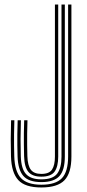

<svg xmlns="http://www.w3.org/2000/svg" viewBox="-20 -820 382 847"><path d="M162.5 7Q90.6 7 60.6 -25.7Q30.6 -58.5 28.5 -129.6Q27.3 -170.1 27.4 -205.9Q27.4 -241.6 28.9 -289.5H43.4Q42.4 -253.6 42 -227.6Q41.6 -201.6 42 -178.8Q42.3 -156 43 -130Q44.9 -63.6 72.5 -34.3Q100.1 -5.1 162.5 -5.1Q225.9 -5.1 253.2 -34Q280.5 -62.9 280.5 -129.6V-800H295V-129.6Q295 -56.5 264.2 -24.7Q233.5 7 162.5 7ZM162.5 -16.7Q106.5 -16.7 82.9 -44Q59.3 -71.2 57.5 -130.4Q56.8 -156.9 56.5 -179.4Q56.1 -201.8 56.5 -227.5Q56.9 -253.2 57.9 -289.5H72.2Q70.7 -243.1 70.7 -206.5Q70.6 -169.9 71.8 -130.4Q73.5 -75.2 94.9 -52Q116.3 -28.8 162.3 -28.8Q213.3 -28.8 232.3 -54Q251.3 -79.2 251.3 -129V-800H266V-129.6Q266 -69.5 242 -43.1Q217.9 -16.7 162.5 -16.7ZM162.3 -40.7Q123.1 -40.7 105.4 -61.6Q87.7 -82.5 86.3 -130.8Q85.6 -157.6 85.3 -182.2Q84.9 -206.8 85.3 -232.7Q85.7 -258.6 86.7 -289.5H101.2Q100.1 -256.5 99.8 -230.5Q99.4 -204.5 99.8 -180.7Q100.1 -157 100.8 -130.8Q102 -89.9 116 -71.3Q129.9 -52.8 162.3 -52.8Q197 -52.8 209.6 -72Q222.3 -91.3 222.3 -129V-800H236.8V-129Q236.8 -85.3 220.9 -63Q205 -40.7 162.3 -40.7Z"/></svg>

Font: Big Shoulders Inline Thin
Style: Regular
Weight: 100
Designer: Patric King
Foundry: XO Type Co
Version: Version 2.002